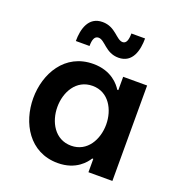

<svg xmlns="http://www.w3.org/2000/svg" viewBox="-138 -877 936 1002"><g transform="rotate(20 330.0 -376.0)"><path d="M402 -615C481 -615 499 -692 499 -757H423C423 -721 415 -699 395 -699C359 -699 335 -762 262 -762C183 -762 164 -686 164 -621H240C240 -656 248 -678 270 -678C306 -678 330 -615 402 -615ZM292 -540C134 -540 57 -401 57 -265C57 -129 134 10 292 10C394 10 440 -51 454 -74H460V0H593V-530H460V-456H454C440 -479 394 -540 292 -540ZM327 -431C417 -431 462 -347 462 -265C462 -183 417 -99 327 -99C236 -99 191 -183 191 -265C191 -347 236 -431 327 -431Z"/></g></svg>

Font: Be Vietnam Pro SemiBold
Style: Regular
Weight: 600
Designer: Lam Bao, Tony Le, Vietanh Nguyen
Foundry: Yellow Type Foundry
Version: Version 1.002